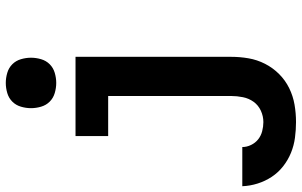

<svg xmlns="http://www.w3.org/2000/svg" viewBox="-212 -590 1018 647"><g transform="rotate(-90 296.5 -266.0)"><path d="M209 223Q183 223 156.5 219.5Q130 216 105.5 206Q81 196 60 179.5Q39 163 24.5 141Q10 119 2 93.5Q-6 68 -7 42H125Q125 57 132 71.5Q139 86 151 95.5Q163 105 178.5 109Q194 113 209 113Q229 113 247.5 104.5Q266 96 277.5 80Q289 64 293 44Q297 24 297 5V-410H162V-520H429V5Q429 34 424 63Q419 92 405.5 118.5Q392 145 371 166Q350 187 323.5 200Q297 213 268 218Q239 223 209 223ZM341 -585Q324 -585 307 -590Q290 -595 278 -607Q266 -619 261 -636Q256 -653 256 -670Q256 -687 261 -704Q266 -721 278 -733Q290 -745 307 -750Q324 -755 341 -755Q358 -755 375 -750Q392 -745 404 -733Q416 -721 421 -704Q426 -687 426 -670Q426 -653 421 -636Q416 -619 404 -607Q392 -595 375 -590Q358 -585 341 -585Z"/></g></svg>

Font: Iosevka Custom XBdEx
Style: Regular
Weight: 800
Width: 7
Monospace: yes
Designer: Belleve Invis
Foundry: Belleve Invis
Version: Version 11.2.4; ttfautohint (v1.8.4)